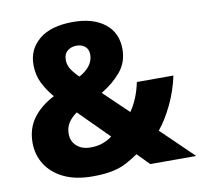

<svg xmlns="http://www.w3.org/2000/svg" viewBox="-81 -809 950 905"><g transform="rotate(-10 394.0 -356.5)"><path d="M325 -723Q421 -723 477 -679Q533 -635 533 -557Q533 -494 496 -449.5Q459 -405 401 -370L518 -258Q537 -285 551 -319Q565 -353 573 -392H748Q733 -321 702 -256.5Q671 -192 635 -148L788 0H568L512 -57Q484 -38 455.5 -22.5Q427 -7 388 1.5Q349 10 291 10Q210 10 154 -17Q98 -44 68.5 -90.5Q39 -137 39 -195Q39 -262 74.5 -311Q110 -360 176 -394Q146 -429 126.5 -468Q107 -507 107 -556Q107 -630 163 -676.5Q219 -723 325 -723ZM322 -610Q297 -610 279 -595.5Q261 -581 261 -552Q261 -527 275.5 -505.5Q290 -484 311 -464Q379 -502 379 -557Q379 -583 363 -596.5Q347 -610 322 -610ZM269 -300Q242 -281 228 -258.5Q214 -236 214 -207Q214 -171 239 -148.5Q264 -126 305 -126Q341 -126 367 -136.5Q393 -147 409 -160Z"/></g></svg>

Font: Noto Sans Meetei Mayek ExtraBold
Style: Regular
Weight: 800
Designer: Monotype Design Team and Neelakash Kshetrimayum
Foundry: Monotype Imaging Inc.
Version: Version 2.002; ttfautohint (v1.8.4.7-5d5b)